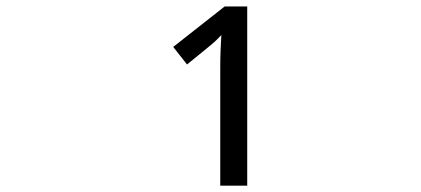

<svg xmlns="http://www.w3.org/2000/svg" viewBox="-20 -673 1310 598"><path d="M666 -94.7H750V-652.8H679.7L519.5 -526.9L562.5 -472.2L623 -521.5Q637.7 -533.2 647.7 -542.2Q657.7 -551.3 669.4 -564Q668 -540.5 667 -515.9Q666 -491.2 666 -462.4Z"/></svg>

Font: Noto Emoji Medium
Style: Regular
Weight: 500
Designer: Google, Inc.
Foundry: Google, Inc.
Version: Version 3.003